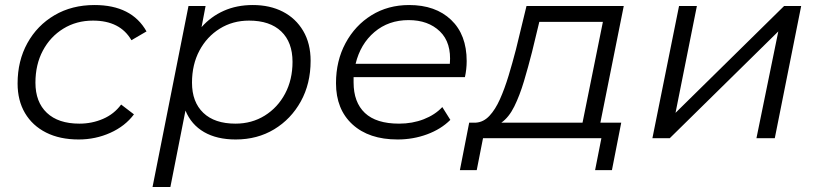

<svg xmlns="http://www.w3.org/2000/svg" viewBox="-20 -550 3256 764"><path d="M293 5Q218 5 163.5 -22.5Q109 -50 79.5 -100Q50 -150 50 -218Q50 -308 89 -378.5Q128 -449 197 -489.5Q266 -530 356 -530Q504 -530 563 -425L503 -390Q458 -468 350 -468Q284 -468 232 -436Q180 -404 150.5 -348.5Q121 -293 121 -221Q121 -144 166.5 -101Q212 -58 296 -58Q346 -58 390 -77Q434 -96 462 -134L513 -95Q478 -48 419 -21.5Q360 5 293 5Z M918 5Q843 5 792 -24.5Q741 -54 718 -110L658 194H587L730 -526H798L782 -442Q819 -484 870.5 -507Q922 -530 986 -530Q1054 -530 1105.5 -503.5Q1157 -477 1186.5 -427Q1216 -377 1216 -308Q1216 -217 1177 -146.5Q1138 -76 1071 -35.5Q1004 5 918 5ZM917 -58Q982 -58 1033.5 -90Q1085 -122 1114.5 -177.5Q1144 -233 1144 -304Q1144 -382 1099 -425Q1054 -468 971 -468Q906 -468 854.5 -436Q803 -404 773.5 -348.5Q744 -293 744 -221Q744 -144 789 -101Q834 -58 917 -58Z M1562 5Q1448 5 1382.5 -55Q1317 -115 1317 -219Q1317 -308 1355 -378.5Q1393 -449 1458.5 -489.5Q1524 -530 1608 -530Q1713 -530 1775 -471Q1837 -412 1837 -307Q1837 -275 1830 -243H1387Q1387 -233 1387 -222Q1387 -143 1432 -100.5Q1477 -58 1568 -58Q1621 -58 1666 -75.5Q1711 -93 1740 -124L1772 -73Q1735 -36 1679.5 -15.5Q1624 5 1562 5ZM1395 -296H1770Q1777 -380 1730.5 -425Q1684 -470 1606 -470Q1526 -470 1470 -422.5Q1414 -375 1395 -296Z M1810 127 1847 -62H1874Q1904 -64 1927.5 -89Q1951 -114 1969.5 -155.5Q1988 -197 2003.5 -248Q2019 -299 2033 -353L2075 -526H2462L2369 -62H2452L2415 127H2348L2373 0H1902L1877 127ZM2298 -62 2379 -463H2126L2097 -343Q2082 -284 2065 -227Q2048 -170 2026.5 -126.5Q2005 -83 1975 -62Z M2576 0 2682 -526H2753L2668 -101L3100 -526H3168L3063 0H2990L3077 -425L2645 0Z"/></svg>

Font: Montserrat
Style: Italic
Weight: 400
Italic angle: -11.3°
Designer: Julieta Ulanovsky
Foundry: Julieta Ulanovsky
Version: Version 9.000; ttfautohint (v1.8.4.7-5d5b)